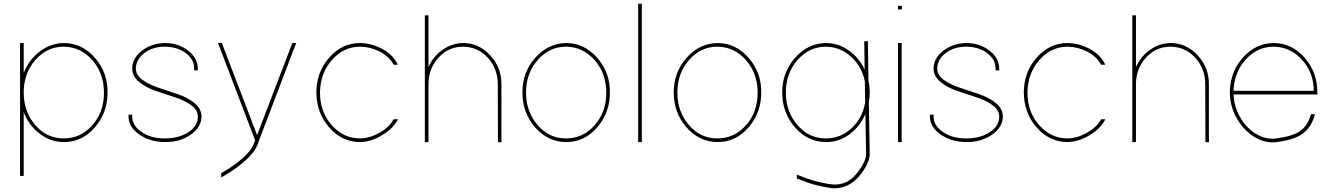

<svg xmlns="http://www.w3.org/2000/svg" viewBox="-20 -789 7310 1053"><path d="M110 -389V-543V-553H90V-543V-282V166V176H110V166V-174Q138 -101 198 -55.5Q258 -10 330 -10Q429 -9 499.5 -89.5Q570 -170 570 -282Q571 -392 500 -472.5Q429 -553 330 -553Q258 -552 198 -506.5Q138 -461 110 -389ZM110 -282Q110 -387 174 -460Q238 -533 330 -533Q422 -532 486 -459.5Q550 -387 550 -282Q551 -176 487 -103Q423 -30 330 -30Q238 -29 174 -102.5Q110 -176 110 -282Z M1065 -413Q1065 -470 1011.5 -511.5Q958 -553 885 -553Q812 -552 758.5 -511Q705 -470 705 -413Q705 -371 742.5 -340Q780 -309 832.5 -291Q885 -273 938 -256Q991 -239 1028 -212.5Q1065 -186 1065 -150Q1066 -99 1014 -64.5Q962 -30 885 -30Q810 -29 757.5 -64.5Q705 -100 705 -150V-160H685V-150Q685 -92 744.5 -51Q804 -10 885 -10Q967 -9 1026 -50.5Q1085 -92 1085 -150Q1085 -192 1048 -222.5Q1011 -253 958 -271.5Q905 -290 852 -307Q799 -324 762 -350.5Q725 -377 725 -413Q726 -463 771.5 -498Q817 -533 885 -533Q954 -532 999.5 -497.5Q1045 -463 1045 -413V-403H1065Z M1581 -547 1390 -48 1199 -547 1197 -553H1175L1181 -539L1379 -20Q1366 30 1312.5 77Q1259 124 1198 158L1193 161V184L1208 176Q1376 77 1400 -17L1599 -539L1605 -553H1583Z M2154 -449Q2127 -495 2071 -523.5Q2015 -552 1955 -553Q1856 -553 1785.5 -473Q1715 -393 1715 -281Q1716 -169 1786 -89.5Q1856 -10 1955 -10Q2012 -11 2069 -43.5Q2126 -76 2154 -120L2163 -135H2139L2136 -130Q2112 -89 2060 -60Q2008 -31 1955 -30Q1863 -30 1799 -103Q1735 -176 1735 -281Q1736 -386 1800 -459.5Q1864 -533 1955 -533Q2011 -532 2061.5 -506.5Q2112 -481 2136 -439L2139 -434H2162Z M2730 -20V-326Q2731 -418 2668.5 -485.5Q2606 -553 2520 -553Q2459 -552 2407.5 -516Q2356 -480 2330 -421V-695V-705H2310V-695V-326V-316V-20V-10H2330V-20V-316V-326Q2330 -413 2385 -473Q2440 -533 2520 -533Q2600 -532 2655 -472.5Q2710 -413 2710 -326L2711 -19L2712 -9H2731Z M2845 -282Q2845 -170 2915.5 -90Q2986 -10 3085 -10Q3184 -9 3254.5 -89.5Q3325 -170 3325 -282Q3326 -392 3255 -472.5Q3184 -553 3085 -553Q2987 -552 2916 -472.5Q2845 -393 2845 -282ZM2865 -282Q2865 -387 2929 -460Q2993 -533 3085 -533Q3177 -532 3241 -459.5Q3305 -387 3305 -282Q3306 -176 3242 -103Q3178 -30 3085 -30Q2993 -29 2929 -102.5Q2865 -176 2865 -282Z M3480 -759V-20V-10H3500V-20V-759V-769H3480Z M3675 -282Q3675 -170 3745.5 -90Q3816 -10 3915 -10Q4014 -9 4084.5 -89.5Q4155 -170 4155 -282Q4156 -392 4085 -472.5Q4014 -553 3915 -553Q3817 -552 3746 -472.5Q3675 -393 3675 -282ZM3695 -282Q3695 -387 3759 -460Q3823 -533 3915 -533Q4007 -532 4071 -459.5Q4135 -387 4135 -282Q4136 -176 4072 -103Q4008 -30 3915 -30Q3823 -29 3759 -102.5Q3695 -176 3695 -282Z M4270 -282Q4270 -170 4340.5 -90Q4411 -10 4510 -10Q4580 -9 4638.5 -52Q4697 -95 4726 -164L4730 57Q4730 82 4710.5 116Q4691 150 4668 174Q4613 235 4525 220Q4474 211 4443 202Q4412 193 4364 174L4350 168V190L4356 192Q4406 212 4438 221.5Q4470 231 4521 240Q4614 258 4682 188Q4707 164 4728.5 125Q4750 86 4750 57L4745 -228Q4750 -255 4750 -282Q4750 -314 4743 -346L4740 -553V-563H4720V-553L4722 -408Q4691 -473 4634 -513Q4577 -553 4510 -553Q4412 -552 4341 -472.5Q4270 -393 4270 -282ZM4290 -282Q4290 -387 4354 -460Q4418 -533 4510 -533Q4587 -532 4646 -479.5Q4705 -427 4723 -344L4725 -227Q4710 -141 4650 -85.5Q4590 -30 4510 -30Q4418 -29 4354 -102.5Q4290 -176 4290 -282Z M4915 -737H4916H4926V-757H4916H4915H4905V-737ZM4905 -543V-20V-10H4925V-20V-543V-553H4905Z M5460 -413Q5460 -470 5406.5 -511.5Q5353 -553 5280 -553Q5207 -552 5153.5 -511Q5100 -470 5100 -413Q5100 -371 5137.5 -340Q5175 -309 5227.5 -291Q5280 -273 5333 -256Q5386 -239 5423 -212.5Q5460 -186 5460 -150Q5461 -99 5409 -64.5Q5357 -30 5280 -30Q5205 -29 5152.5 -64.5Q5100 -100 5100 -150V-160H5080V-150Q5080 -92 5139.5 -51Q5199 -10 5280 -10Q5362 -9 5421 -50.5Q5480 -92 5480 -150Q5480 -192 5443 -222.5Q5406 -253 5353 -271.5Q5300 -290 5247 -307Q5194 -324 5157 -350.5Q5120 -377 5120 -413Q5121 -463 5166.5 -498Q5212 -533 5280 -533Q5349 -532 5394.5 -497.5Q5440 -463 5440 -413V-403H5460Z M6034 -449Q6007 -495 5951 -523.5Q5895 -552 5835 -553Q5736 -553 5665.5 -473Q5595 -393 5595 -281Q5596 -169 5666 -89.5Q5736 -10 5835 -10Q5892 -11 5949 -43.5Q6006 -76 6034 -120L6043 -135H6019L6016 -130Q5992 -89 5940 -60Q5888 -31 5835 -30Q5743 -30 5679 -103Q5615 -176 5615 -281Q5616 -386 5680 -459.5Q5744 -533 5835 -533Q5891 -532 5941.5 -506.5Q5992 -481 6016 -439L6019 -434H6042Z M6610 -20V-326Q6611 -418 6548.5 -485.5Q6486 -553 6400 -553Q6339 -552 6287.5 -516Q6236 -480 6210 -421V-695V-705H6190V-695V-326V-316V-20V-10H6210V-20V-316V-326Q6210 -413 6265 -473Q6320 -533 6400 -533Q6480 -532 6535 -472.5Q6590 -413 6590 -326L6591 -19L6592 -9H6611Z M6745 -291Q6749 -393 6812.5 -463Q6876 -533 6965 -533Q7057 -532 7121 -461Q7185 -390 7185 -291ZM6725 -271Q6728 -199 6765.5 -135.5Q6803 -72 6862 -36.5Q6921 -1 6983 -10Q7077 -22 7123 -55Q7169 -88 7188 -150L7191 -163H7171L7168 -156Q7151 -99 7110.5 -70.5Q7070 -42 6981 -30Q6924 -22 6870 -54Q6816 -86 6782 -145Q6748 -204 6745 -271H7195H7205V-281Q7205 -393 7134.5 -473Q7064 -553 6965 -553Q6869 -552 6799 -476Q6729 -400 6725 -291V-281Z"/></svg>

Font: Nordica Plus
Style: NordicaClassicUltraLight
Weight: 300
Version: Version 1